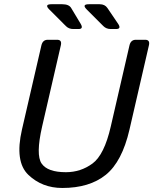

<svg xmlns="http://www.w3.org/2000/svg" viewBox="-20 -892 740 926"><path d="M217.8 -846.2Q192.4 -871.6 228 -871.6H280.3Q312.5 -871.6 323.2 -853.5L368.7 -777.8Q384.3 -752 358.9 -752H333Q312 -752 297.9 -766.1ZM398.4 -846.2Q373 -871.6 408.7 -871.6H460.9Q485.8 -871.6 498 -853.5L549.3 -777.8Q566.9 -752 539.6 -752H513.7Q492.7 -752 478.5 -766.1ZM85.9 -267.1 179.7 -673.3Q186 -700.2 210.4 -700.2H255.4Q279.8 -700.2 273.4 -673.3L183.1 -281.7Q151.9 -145 180.7 -103.3Q209.5 -61.5 297.9 -61.5Q369.1 -61.5 426 -103.3Q482.9 -145 514.2 -281.7L604.5 -673.3Q610.8 -700.2 635.3 -700.2H680.2Q704.6 -700.2 698.2 -673.3L604.5 -267.1Q568.8 -112.3 490.2 -48.8Q411.6 14.6 280.3 14.6Q183.1 14.6 116.7 -48.8Q50.3 -112.3 85.9 -267.1Z"/></svg>

Font: Istok Web
Style: BoldItalic
Weight: 700
Italic angle: -13°
Designer: Andrey V. Panov
Foundry: Andrey V. Panov
Version: Version 1.0.2g